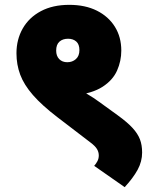

<svg xmlns="http://www.w3.org/2000/svg" viewBox="-20 -652 625 793"><path d="M48 -432Q48 -489 74 -534.5Q100 -580 149 -606Q198 -632 266 -632Q332 -632 380 -608Q428 -584 454.5 -541.5Q481 -499 481 -443Q481 -400 463.5 -360.5Q446 -321 403.5 -293.5Q361 -266 287 -258Q281 -258 275.5 -258.5Q270 -259 264 -260L288 -290Q311 -281 339 -264.5Q367 -248 390 -231L466 -176Q506 -147 527.5 -123.5Q549 -100 558 -76.5Q567 -53 567 -22Q567 15 548.5 49Q530 83 495 121L369 33Q377 24 382.5 13.5Q388 3 388 -10Q388 -24 380.5 -36.5Q373 -49 353 -64L217 -168Q153 -217 116 -259.5Q79 -302 63.5 -343.5Q48 -385 48 -432ZM212 -443Q212 -421 224.5 -408Q237 -395 258 -395Q279 -395 293.5 -408Q308 -421 308 -445Q308 -469 295 -480.5Q282 -492 261 -492Q239 -492 225.5 -480Q212 -468 212 -443Z"/></svg>

Font: Noto Sans Devanagari Black
Style: Regular
Weight: 900
Version: Version 2.003